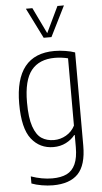

<svg xmlns="http://www.w3.org/2000/svg" viewBox="-66 -848 595 1118"><g transform="rotate(-5 231.5 -289.0)"><path d="M73 208.5V167Q137.5 189.5 196.5 189.5Q248.5 189.5 281.8 173.2Q315 157 332 119.5Q349 82 349 19.5V-50.5H345.5Q326 -25 293.2 -8.2Q260.5 8.5 220 8.5Q140.5 8.5 91.5 -53.5Q42.5 -115.5 42.5 -259.5Q42.5 -548.5 273.5 -548.5Q303.5 -548.5 337 -543.2Q370.5 -538 393 -529.5V15.5Q393 129 344.5 179.5Q296 230 197.5 230Q166.5 230 132.8 224.2Q99 218.5 73 208.5ZM349 -105.5V-499Q334 -503 312.5 -505.8Q291 -508.5 272.5 -508.5Q181 -508.5 134.8 -451Q88.5 -393.5 88.5 -264Q88.5 -174 106.2 -122.8Q124 -71.5 154.2 -51.8Q184.5 -32 227 -32Q264 -32 297.5 -51.2Q331 -70.5 349 -105.5ZM314 -808H352L263.5 -630.5H218L129.5 -808H167.5L241 -655.5Z"/></g></svg>

Font: Encode Sans Condensed ExLight
Style: Regular
Weight: 275
Width: 3
Designer: Multiple Designers
Foundry: Impallari Type
Version: Version 2.000